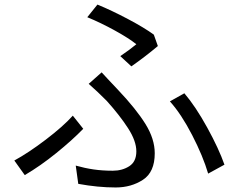

<svg xmlns="http://www.w3.org/2000/svg" viewBox="-20 -791 1040 839"><path d="M575.8 -597.6Q544 -623.4 482.4 -657.4Q420.8 -691.4 361.4 -715.8L405.8 -771Q468.8 -745 539.5 -707.6Q610.2 -670.2 652.2 -639.6L669.8 -589.8Q614.4 -543.2 554 -501L505.6 -545.8Q544.8 -572 575.8 -597.6ZM473 -45Q514.6 -45 545.2 -64.9Q575.8 -84.8 575.8 -129.6Q575.8 -174.8 539.5 -230.9Q503.2 -287 446.6 -350Q405.6 -391.4 367.6 -424.6L424.2 -474.8L451 -445.8Q477.4 -418.2 496.6 -397.4Q575 -314.6 615.6 -249.2Q656.2 -183.8 656.2 -121.2Q656.2 -39 604.7 -5.4Q553.2 28.2 485.4 28.2Q407.8 28.2 322 12.4L311 -67.4Q350.6 -56.2 389.1 -50.6Q427.6 -45 473 -45ZM722.4 -348 785.6 -383.4Q835 -325.4 885.6 -233.4Q936.2 -141.4 960.8 -71.4L889.6 -32.4Q867 -109 819.6 -200.8Q772.2 -292.6 722.4 -348ZM88.2 -25.8 42.6 -89.6Q104.4 -123.2 180.3 -181Q256.2 -238.8 298.2 -285.6L343.8 -228.2Q296 -178.8 226.2 -122.3Q156.4 -65.8 88.2 -25.8Z"/></svg>

Font: 寒蝉端黑体 Light
Style: Regular
Weight: 300
Designer: ChillDuanSans {Warren2060}; 
Source Han Sans {Ryoko NISHIZUKA 西塚涼子 (kana, bopomofo & ideographs); Paul D. Hunt (Latin, G
Foundry: ChillType&Adobe
Version: Version 1.300;Glyphs 3.3 (3306)